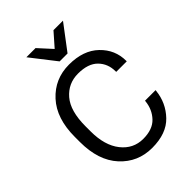

<svg xmlns="http://www.w3.org/2000/svg" viewBox="-271 -1069 1206 1206"><g transform="rotate(-45 332.0 -466.0)"><path d="M56.2 -333V-377.9Q56.2 -542 140.4 -633.8Q224.6 -725.6 351.6 -725.6Q478.5 -725.6 550.5 -656Q622.6 -586.4 622.6 -488.3V-483.4H528.8V-488.3Q528.8 -556.2 484.9 -600.8Q440.9 -645.5 351.6 -645.5Q264.2 -645.5 207.5 -579.6Q150.9 -513.7 150.9 -377.9V-333Q150.9 -208 207.3 -136.7Q263.7 -65.4 351.6 -65.4Q435.5 -65.4 478.5 -110.8Q521.5 -156.2 528.3 -222.7L528.8 -227.5H622.6L622.1 -222.7Q612.3 -125 545.4 -55.2Q478.5 14.6 351.6 14.6Q224.6 14.6 140.4 -77.1Q56.2 -168.9 56.2 -333ZM324.2 -781.2 194.8 -947.3H276.4L357.4 -858.4L435.5 -947.3H520L394.5 -781.2Z"/></g></svg>

Font: RobotoFlex
Style: Regular
Weight: 400
Designer: Berlow after Robertson
Foundry: Google
Version: Version 2.136